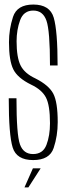

<svg xmlns="http://www.w3.org/2000/svg" viewBox="-20 -699 304 845"><path d="M87.7 125.8 124.8 41.9H158.9L104.9 125.8ZM126 5.5Q53 5.5 35.8 -49.8Q18.5 -105 18.5 -266.5H52.5Q52.5 -106.5 67.8 -63.8Q83 -21 125.5 -21Q169 -21 184.5 -61.5Q200 -102 200 -156.5Q200 -235.5 182.2 -269.8Q164.5 -304 117 -326.5Q57.5 -355.5 38.5 -394Q19.5 -432.5 19.5 -513Q19.5 -570 37.2 -624.5Q55 -679 126.5 -679Q199.5 -679 216.5 -621.2Q233.5 -563.5 233.5 -411H200Q200 -563.5 184.5 -608Q169 -652.5 126.5 -652.5Q84 -652.5 68.5 -610Q53 -567.5 53 -517.5Q53 -446.5 70.5 -411.2Q88 -376 135.5 -354Q195 -324 214.5 -286.8Q234 -249.5 234 -161.5Q234 -101 216.2 -47.8Q198.5 5.5 126 5.5Z"/></svg>

Font: Anybody Condensed ExtraLight
Style: Regular
Weight: 200
Width: 3
Designer: Tyler Finck
Foundry: Etcetera Type Company
Version: Version 1.010; ttfautohint (v1.8.3) -l 8 -r 50 -G 200 -x 14 